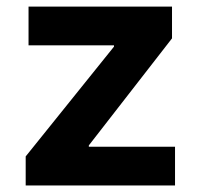

<svg xmlns="http://www.w3.org/2000/svg" viewBox="-20 -566 613 586"><path d="M58.4 -88.6 327.9 -423.7V-427.7H67.1V-545.9H505V-448.9L251.1 -122.2V-118.2H514.2V0H58.4Z"/></svg>

Font: Raveo Variable
Style: Regular
Weight: 400
Designer: Jakub Foglar, Rasmus Andersson (Inter)
Foundry: Jakubfoglar.com
Version: Version 1.000;Glyphs 3.2.3 (3260)